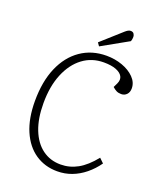

<svg xmlns="http://www.w3.org/2000/svg" viewBox="-164 -1003 934 1118"><g transform="rotate(20 303.0 -443.5)"><path d="M481 -587Q493 -613 482.5 -632.5Q472 -652 442.5 -663.5Q413 -675 366 -675Q292 -675 236 -633Q180 -591 148 -514Q116 -437 116 -332Q116 -237 142.5 -169.5Q169 -102 217.5 -66Q266 -30 331 -30Q387 -30 436.5 -57.5Q486 -85 535 -146L562 -120Q533 -79 495.5 -48.5Q458 -18 415.5 -2Q373 14 326 14Q249 14 190 -26Q131 -66 98 -142.5Q65 -219 65 -327Q65 -448 102.5 -535Q140 -622 208.5 -669.5Q277 -717 368 -717Q420 -717 466 -700.5Q512 -684 541 -654.5Q570 -625 570 -588Q570 -564 556.5 -550Q543 -536 523 -536Q505 -536 492.5 -542.5Q480 -549 468 -560ZM417 -884Q426 -892 434 -896.5Q442 -901 450 -901Q464 -901 470 -892Q476 -883 476 -873Q476 -868 475 -860.5Q474 -853 471 -845L307 -753L293 -773Z"/></g></svg>

Font: Literata 18pt ExtraLight
Style: Italic
Weight: 250
Italic angle: -2°
Designer: Latin by Veronika Burian and Jose Scaglione. Greek by Irene Vlachou. Cyrillic by Vera Evstafieva
Foundry: TypeTogether
Version: Version 3.103;gftools[0.9.29]